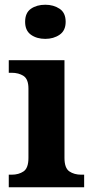

<svg xmlns="http://www.w3.org/2000/svg" viewBox="-20 -790 392 810"><path d="M171 -626Q135 -626 110.5 -643.5Q86 -661 86 -698Q86 -736 110.5 -753Q135 -770 171 -770Q206 -770 231.5 -753Q257 -736 257 -698Q257 -661 231.5 -643.5Q206 -626 171 -626ZM17 0V-53H29Q59 -53 79.5 -67Q100 -81 100 -124V-416Q100 -456 79.5 -469.5Q59 -483 29 -483H17V-536H252V-124Q252 -81 272.5 -67Q293 -53 323 -53H335V0Z"/></svg>

Font: Noto Serif Gurmukhi
Style: Bold
Weight: 700
Designer: Vaibhav Singh and the Monotype Design Team
Foundry: Monotype Imaging Inc.
Version: Version 2.004; ttfautohint (v1.8.4.7-5d5b)